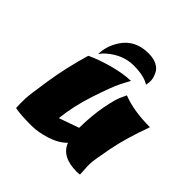

<svg xmlns="http://www.w3.org/2000/svg" viewBox="-173 -786 924 924"><g transform="rotate(45 289.5 -324.0)"><path d="M482 0Q379 0 353 -69Q322 -37 268.5 -20Q215 -3 172 -3Q100 -3 68 -9L58 -11Q57 -24 57 -38.5Q57 -53 57.5 -76Q58 -99 75 -209Q92 -319 126 -434Q168 -455 236 -474Q304 -493 357 -494Q346 -475 329 -441Q312 -407 279.5 -309Q247 -211 238 -122L340 -158Q341 -242 354 -310.5Q367 -379 380 -405L392 -431Q468 -401 579 -401Q535 -281 517 -187.5Q499 -94 499 -70.5Q499 -47 500 -42L502 -2Q494 0 482 0ZM180 -503Q166 -491 160 -482L154 -474Q154 -528 187 -579Q232 -648 323 -648Q358 -648 380.5 -636Q403 -624 411 -607Q424 -580 424 -564.5Q424 -549 423 -544L421 -532Q385 -556 313.5 -556Q242 -556 180 -503Z"/></g></svg>

Font: Ceviche One
Style: Regular
Weight: 400
Version: Version 1.002